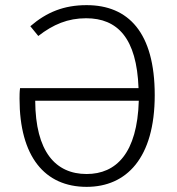

<svg xmlns="http://www.w3.org/2000/svg" viewBox="-20 -716 688 747"><path d="M317 -696C229 -696 162 -669 98 -614L129 -576C187 -621 244 -645 315 -645C437 -645 512 -568 519 -373H58C56 -358 56 -344 56 -332C56 -107 154 11 317 11C472 11 582 -101 582 -346C582 -590 479 -696 317 -696ZM317 -39C196 -39 118 -126 117 -324H520C514 -120 432 -39 317 -39Z"/></svg>

Font: FiraGO Light
Style: Regular
Weight: 300
Designer: bBox Type
Foundry: bBox Type GmbH
Version: Version 1.001;PS 001.001;hotconv 1.0.88;makeotf.lib2.5.64775